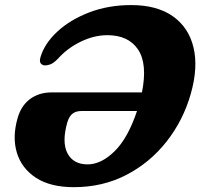

<svg xmlns="http://www.w3.org/2000/svg" viewBox="-20 -738 809 775"><path d="M51 -261Q65 -311 101 -338Q137 -365 188.5 -365H553Q576 -480.5 537.2 -538.2Q498.5 -596 413 -596Q359.5 -596 305.2 -569.5Q251 -543 213 -500Q195 -482 182.2 -477.8Q169.5 -473.5 160 -474Q150 -475 144.2 -482.5Q138.5 -490 143.5 -507.5Q159.5 -562 211 -610Q262.5 -658 339.8 -687.8Q417 -717.5 509.5 -717.5Q613.5 -717.5 677.5 -672.5Q741.5 -627.5 761 -546.8Q780.5 -466 750 -359Q719.5 -252 652.5 -166.8Q585.5 -81.5 490 -32Q394.5 17.5 278 17.5Q183.5 17.5 125.5 -20.2Q67.5 -58 48.2 -121.2Q29 -184.5 51 -261ZM333.5 -74.5Q388.5 -74.5 442.5 -127.5Q496.5 -180.5 533 -290H310Q286.5 -290 272.8 -279.2Q259 -268.5 251.5 -243.5Q229 -163.5 252.5 -119Q276 -74.5 333.5 -74.5Z"/></svg>

Font: Fraunces 9pt SuperSoft
Style: Bold Italic
Weight: 700
Italic angle: -16°
Version: Version 1.000;[b76b70a41]